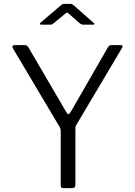

<svg xmlns="http://www.w3.org/2000/svg" viewBox="-20 -976 700 996"><path d="M607 -742Q613 -742 615 -738.5Q617 -735 614 -729L376 -328Q372 -323 371.5 -318Q371 -313 371 -301V-16Q371 0 353 0H310Q301 0 298 -3.5Q295 -7 295 -13V-294Q295 -303 293.5 -307.5Q292 -312 289 -318L46 -727Q43 -734 45.5 -738Q48 -742 56 -742H108Q116 -742 119.5 -739.5Q123 -737 127 -731L323 -396Q329 -384 334.5 -384Q340 -384 346 -394L540 -731Q545 -738 548 -740Q551 -742 559 -742H607ZM394 -855 338 -904Q331 -911 328.5 -911Q326 -911 317 -904L258 -855Q252 -850 249.5 -849Q247 -848 241 -848H194Q188 -848 187.5 -851.5Q187 -855 191 -859L293 -946Q298 -950 302.5 -953Q307 -956 315 -956H346Q353 -956 356.5 -952.5Q360 -949 364 -947L464 -859Q477 -848 463 -848H411Q407 -848 403 -849.5Q399 -851 394 -855Z"/></svg>

Font: Libre Franklin Thin Light
Style: Regular
Weight: 300
Version: Version 3.000